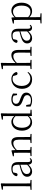

<svg xmlns="http://www.w3.org/2000/svg" viewBox="1929 -2771 1102 5000"><g transform="rotate(-90 2480.0 -271.0)"><path d="M128 0H295V-27L204 -36L202 -227V-639L205 -793L190 -802L41 -774V-747L131 -743V-227L129 -36L35 -27V0Z M779 13C814 13 843 -2 863 -33L848 -49C832 -32 820 -26 803 -26C774 -26 759 -45 759 -111V-354C759 -476 703 -526 591 -526C484 -526 412 -479 391 -398C395 -377 409 -365 431 -365C454 -365 469 -376 474 -407L490 -478C519 -490 547 -495 574 -495C654 -495 690 -466 690 -354V-316C645 -305 596 -292 552 -279C424 -241 377 -190 377 -114C377 -31 437 14 514 14C586 14 631 -18 692 -83C699 -23 726 13 779 13ZM690 -115C624 -52 586 -32 544 -32C486 -32 448 -64 448 -126C448 -179 480 -221 566 -253C603 -266 647 -279 690 -291Z M1339 0H1492V-27L1413 -35L1411 -227V-338C1411 -474 1361 -526 1275 -526C1209 -526 1141 -494 1072 -417L1067 -515L1054 -523L910 -486V-461L1000 -456C1002 -406 1003 -353 1003 -285V-227L1001 -36L915 -27V0H1153V-27L1075 -35L1073 -227V-384C1143 -455 1203 -475 1246 -475C1306 -475 1342 -440 1342 -339V-227L1340 -36L1254 -27V0Z M1959 9 2123 0V-27L2026 -34V-643L2029 -793L2014 -802L1866 -774V-747L1958 -743V-449C1911 -504 1860 -526 1808 -526C1678 -526 1577 -420 1577 -249C1577 -93 1667 14 1794 14C1857 14 1913 -11 1957 -67ZM1956 -99C1911 -49 1870 -30 1817 -30C1723 -30 1653 -100 1653 -251C1653 -414 1730 -483 1823 -483C1871 -483 1911 -464 1956 -418Z M2368 14C2501 14 2568 -53 2568 -135C2568 -204 2530 -248 2429 -284L2380 -302C2308 -326 2277 -353 2277 -403C2277 -456 2316 -494 2394 -494C2426 -494 2456 -487 2487 -470L2504 -378H2541L2545 -482C2496 -512 2454 -526 2395 -526C2279 -526 2214 -463 2214 -382C2214 -309 2264 -267 2344 -238L2395 -219C2477 -192 2503 -164 2503 -115C2503 -57 2457 -17 2367 -17C2324 -17 2292 -24 2263 -38L2245 -140H2204L2205 -24C2259 1 2305 14 2368 14Z M2911 14C3004 14 3063 -25 3107 -91L3091 -104C3046 -55 2993 -32 2933 -32C2821 -32 2742 -115 2742 -258C2742 -404 2821 -495 2925 -495C2950 -495 2974 -491 2999 -480L3020 -408C3027 -379 3040 -366 3066 -366C3086 -366 3099 -376 3105 -399C3081 -477 3009 -526 2923 -526C2789 -526 2667 -426 2667 -250C2667 -85 2765 14 2911 14Z M3607 0H3761V-27L3682 -35C3681 -90 3680 -172 3680 -227V-337C3680 -474 3629 -526 3543 -526C3476 -526 3407 -493 3340 -416V-639L3343 -793L3327 -802L3180 -774V-747L3270 -743V-227L3268 -36L3182 -27V0H3421V-27L3343 -35L3341 -227V-384C3410 -455 3470 -475 3514 -475C3574 -475 3610 -440 3610 -339V-227L3608 -36L3523 -27V0Z M4251 13C4286 13 4315 -2 4335 -33L4320 -49C4304 -32 4292 -26 4275 -26C4246 -26 4231 -45 4231 -111V-354C4231 -476 4175 -526 4063 -526C3956 -526 3884 -479 3863 -398C3867 -377 3881 -365 3903 -365C3926 -365 3941 -376 3946 -407L3962 -478C3991 -490 4019 -495 4046 -495C4126 -495 4162 -466 4162 -354V-316C4117 -305 4068 -292 4024 -279C3896 -241 3849 -190 3849 -114C3849 -31 3909 14 3986 14C4058 14 4103 -18 4164 -83C4171 -23 4198 13 4251 13ZM4162 -115C4096 -52 4058 -32 4016 -32C3958 -32 3920 -64 3920 -126C3920 -179 3952 -221 4038 -253C4075 -266 4119 -279 4162 -291Z M4690 14C4819 14 4910 -91 4910 -261C4910 -422 4824 -526 4702 -526C4643 -526 4580 -501 4530 -441L4525 -515L4512 -523L4368 -486V-461L4459 -456C4461 -406 4462 -351 4462 -282V30L4460 225L4371 233V260H4633V233L4534 225L4532 30V-58C4580 -3 4636 14 4690 14ZM4533 -413C4586 -467 4631 -483 4677 -483C4769 -483 4834 -409 4834 -259C4834 -94 4761 -30 4673 -30C4621 -30 4579 -44 4533 -90Z"/></g></svg>

Font: Noto Serif KR Light
Style: Regular
Weight: 300
Designer: Ryoko NISHIZUKA 西塚涼子 (kana & ideographs); Frank Grießhammer (Latin, Greek & Cyrillic); Wenlong ZHANG 张文龙 (bopomofo); San
Foundry: Adobe
Version: Version 2.001;hotconv 1.1.0;makeotfexe 2.6.0